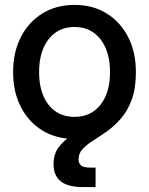

<svg xmlns="http://www.w3.org/2000/svg" viewBox="-20 -547 600 772"><path d="M279.8 11.7Q206.1 11.7 150.4 -22.5Q94.7 -56.6 63.7 -117.2Q32.7 -177.7 32.7 -256.8Q32.7 -336.9 63.7 -397.7Q94.7 -458.5 150.4 -492.9Q206.1 -527.3 279.8 -527.3Q353.5 -527.3 408.9 -492.9Q464.4 -458.5 495.4 -397.7Q526.4 -336.9 526.4 -256.8Q526.4 -177.7 495.4 -117.2Q464.4 -56.6 408.9 -22.5Q353.5 11.7 279.8 11.7ZM279.8 -77.1Q346.2 -77.1 384.3 -126Q422.4 -174.8 422.4 -256.8Q422.4 -339.8 384 -389.2Q345.7 -438.5 279.8 -438.5Q213.9 -438.5 175.5 -389.4Q137.2 -340.3 137.2 -256.8Q137.2 -174.3 175.3 -125.7Q213.4 -77.1 279.8 -77.1ZM311 205.1Q195.3 205.1 195.3 112.8Q195.3 72.3 216.1 44.9Q236.8 17.6 269.3 -3.2Q301.8 -23.9 338.4 -44.7Q375 -65.4 407.7 -92.3Q440.4 -119.1 461.2 -158.7Q481.9 -198.2 481.9 -256.8H526.4Q526.4 -191.4 509.8 -146.5Q493.2 -101.6 467 -71.3Q440.9 -41 411.4 -20Q381.8 1 355.5 17.6Q329.1 34.2 312.5 51.8Q295.9 69.3 295.9 93.8Q295.9 109.4 305.9 118.2Q315.9 127 344.2 127H364.3V205.1Z"/></svg>

Font: Inter Display Medium
Style: Regular
Weight: 500
Designer: Rasmus Andersson
Foundry: rsms
Version: Version 4.001;git-9221beed3